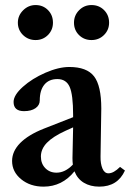

<svg xmlns="http://www.w3.org/2000/svg" viewBox="-20 -713 510 745"><path d="M118.2 -557.6Q89.4 -557.6 69.3 -577.1Q49.3 -596.7 49.3 -625Q49.3 -652.8 69.8 -673.1Q90.3 -693.4 118.2 -693.4Q147 -693.4 166.3 -673.8Q185.5 -654.3 185.5 -625Q185.5 -596.7 166 -577.1Q146.5 -557.6 118.2 -557.6ZM267.1 -625Q267.1 -653.3 286.9 -673.3Q306.6 -693.4 335 -693.4Q364.3 -693.4 383.8 -673.8Q403.3 -654.3 403.3 -625Q403.3 -596.7 383.5 -577.1Q363.8 -557.6 335 -557.6Q306.2 -557.6 286.6 -576.9Q267.1 -596.2 267.1 -625ZM148.9 11.2Q97.2 11.2 62 -17.6Q26.9 -46.4 26.9 -88.4Q26.9 -126 58.3 -158Q89.8 -189.9 150.4 -213.9L263.7 -258.3V-267.1Q263.7 -345.7 250.2 -376Q236.8 -406.2 202.6 -406.2Q169.9 -406.2 152.1 -384.5Q134.3 -362.8 134.3 -323.7Q134.3 -304.7 117.7 -293.2Q101.1 -281.7 73.2 -281.7Q32.7 -281.7 32.7 -317.4Q32.7 -343.8 68.6 -376Q104.5 -408.2 156 -430.7Q207.5 -453.1 249 -453.1Q316.9 -453.1 345 -416.7Q373 -380.4 373 -292Q373 -290 370.1 -105.5Q369.6 -78.1 377.4 -59.3Q385.3 -40.5 400.9 -40.5Q420.9 -40.5 445.8 -65.4L464.8 -51.3Q436.5 11.2 365.2 11.2Q330.6 11.2 305.4 -3.9Q280.3 -19 269 -48.3Q221.2 11.2 148.9 11.2ZM138.7 -105.5Q138.7 -78.1 155.8 -60.5Q172.9 -43 199.2 -43Q232.9 -43 262.7 -74.2Q261.2 -85.9 261.2 -99.6Q263.2 -178.2 263.7 -218.8L234.4 -205.6Q185.1 -183.1 161.9 -158.9Q138.7 -134.8 138.7 -105.5Z"/></svg>

Font: Elstob 10pt SemiBold
Style: Regular
Weight: 600
Designer: Peter S. Baker
Version: Version 1.015